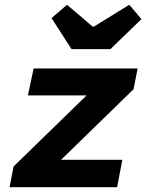

<svg xmlns="http://www.w3.org/2000/svg" viewBox="-20 -785 640 805"><path d="M20 0 37 -87 343 -385H97L121 -498H557L540 -411L236 -115H493L471 0ZM280 -579 196 -709 261 -765 369 -673H373L522 -765L573 -705L443 -579Z"/></svg>

Font: Source Code Pro ExtraLight ExtraBold
Style: Italic
Weight: 800
Italic angle: -11°
Monospace: yes
Version: Version 1.016;hotconv 1.0.116;makeotfexe 2.5.65601